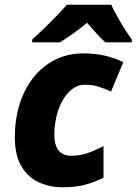

<svg xmlns="http://www.w3.org/2000/svg" viewBox="-20 -786 580 816"><path d="M247 10Q191 10 144.5 -11.5Q98 -33 70.5 -80Q43 -127 43 -203Q43 -276 62.5 -340.5Q82 -405 120 -454Q158 -503 212 -531Q266 -559 335 -559Q385 -559 425.5 -549.5Q466 -540 504 -522L452 -397Q426 -409 399 -417.5Q372 -426 342 -426Q310 -426 285.5 -406.5Q261 -387 244 -355.5Q227 -324 219 -287Q211 -250 211 -215Q211 -167 230 -145.5Q249 -124 284 -124Q320 -124 352.5 -135.5Q385 -147 420 -165V-31Q383 -12 342 -1Q301 10 247 10ZM117 -618Q138 -637 165.5 -663.5Q193 -690 219 -717Q245 -744 264 -766H453Q468 -732 493.5 -689.5Q519 -647 540 -618V-606H428Q411 -621 388.5 -645.5Q366 -670 350 -689Q322 -666 293.5 -645.5Q265 -625 235 -606H117Z"/></svg>

Font: Noto Sans ExtraBold
Style: Italic
Weight: 800
Italic angle: -12°
Designer: Monotype Design Team
Foundry: Monotype Imaging Inc.
Version: Version 2.013; ttfautohint (v1.8.4.7-5d5b)